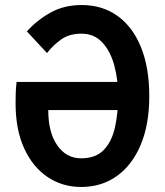

<svg xmlns="http://www.w3.org/2000/svg" viewBox="-20 -732 656 764"><path d="M303 12Q228 12 169 -27.8Q110 -67.5 76 -142Q42 -216.5 42 -321Q42 -339 42.5 -359.5Q43 -380 46 -406H466V-294H172Q172 -205 208 -153.5Q244 -102 303 -102Q361 -102 393 -135.5Q425 -169 437.5 -225.2Q450 -281.5 450 -350Q450 -415 434.8 -471.5Q419.5 -528 387.2 -563Q355 -598 304 -598Q257 -598 225.5 -576.5Q194 -555 167 -521L87 -607Q125.5 -650.5 179.8 -681.2Q234 -712 305 -712Q387 -712 447.5 -668.8Q508 -625.5 541 -544.2Q574 -463 574 -349Q574 -237 540 -156Q506 -75 445 -31.5Q384 12 303 12Z"/></svg>

Font: Overpass Mono
Style: Bold
Weight: 700
Monospace: yes
Designer: Delve Withrington, Dave Bailey
Foundry: Delve Fonts LLC
Version: Version 4.000